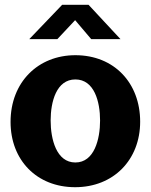

<svg xmlns="http://www.w3.org/2000/svg" viewBox="-20 -770 628 800"><path d="M360 -607H482L349 -750H239L102 -607H219L293 -686ZM293 10C453 10 564 -104 564 -263C564 -424 456 -540 294 -540C139 -540 24 -428 24 -262C24 -103 133 10 293 10ZM294 -93C215 -93 191 -190 191 -268C191 -346 215 -439 294 -439C373 -439 397 -346 397 -268C397 -190 373 -93 294 -93Z"/></svg>

Font: 18Franklin
Style: Bold
Weight: 700
Designer: Pablo Impallari, Rodrigo Fuenzalida (Modified by Dan O. Williams)
Version: Version 0.025;PS 000.025;hotconv 1.0.88;makeotf.lib2.5.64775